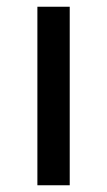

<svg xmlns="http://www.w3.org/2000/svg" viewBox="-20 -550 319 570"><path d="M91 -530H187V0H91Z"/></svg>

Font: Idrija
Style: Regular
Weight: 500
Designer: Julieta Ulanovsky
Foundry: Julieta Ulanovsky
Version: Version 7.200